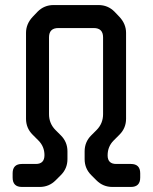

<svg xmlns="http://www.w3.org/2000/svg" viewBox="-20 -731 605 760"><path d="M30 -28Q30 9 67 9H137Q174 9 200 -17L221 -38Q247 -64 247 -101V-132Q247 -169 221 -195L200 -216Q174 -242 174 -279V-583Q174 -620 211 -620H351Q388 -620 388 -583V-279Q388 -242 362 -216L341 -195Q315 -169 315 -132V-101Q315 -64 341 -38L362 -17Q388 9 425 9H498Q535 9 535 -28V-45Q535 -82 498 -82H440Q406 -82 406 -116Q406 -151 430 -175L453 -198Q479 -224 479 -261V-601Q479 -636 453 -664L433 -685Q407 -711 370 -711H192Q155 -711 129 -685L109 -664Q83 -636 83 -601V-261Q83 -224 109 -198L132 -175Q156 -151 156 -117Q156 -82 122 -82H67Q30 -82 30 -45Z"/></svg>

Font: WDXL Lubrifont JP N
Style: Regular
Weight: 400
Designer: [WDXL Lubrifont] Copyright 2020-2022 (c) NightFurySL2001, Skr-ZERO; [ZCOOL QingKe HuangYou] Copyright 2018-2022 (c) The 
Version: Version 2.001;hotconv 1.1.1;makeotfexe 2.6.0